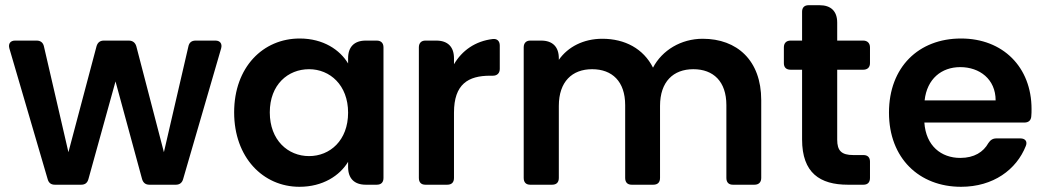

<svg xmlns="http://www.w3.org/2000/svg" viewBox="-20 -710 4020 738"><path d="M16 -524 163 -22C167 -7 176 0 191 0H292C307 0 316 -7 320 -22L424 -397L526 -22C530 -8 539 0 554 0H656C670 0 680 -7 684 -22L830 -524C835 -542 826 -554 808 -554H732C716 -554 707 -546 704 -531L610 -125L504 -532C500 -546 490 -554 475 -554H379C364 -554 355 -546 351 -532L243 -125L149 -531C146 -546 136 -554 121 -554H38C20 -554 11 -542 16 -524Z M1132 -562C991 -562 880 -452 880 -278C880 -105 991 8 1131 8C1221 8 1286 -35 1318 -88V-68C1318 -24 1342 0 1386 0H1428C1445 0 1454 -9 1454 -26V-528C1454 -544 1445 -554 1428 -554H1386C1342 -554 1318 -530 1318 -486V-466C1287 -518 1223 -562 1132 -562ZM1168 -444C1248 -444 1318 -383 1318 -277C1318 -170 1248 -110 1168 -110C1087 -110 1017 -171 1017 -278C1017 -385 1087 -444 1168 -444Z M1590 -528V-26C1590 -9 1599 0 1615 0H1699C1716 0 1725 -9 1725 -26V-277C1725 -387 1780 -419 1864 -419H1875C1891 -419 1901 -429 1901 -445V-535C1901 -552 1891 -562 1874 -560C1807 -552 1756 -516 1725 -463V-486C1725 -530 1701 -554 1657 -554H1615C1599 -554 1590 -544 1590 -528Z M1993 -528V-26C1993 -9 2002 0 2018 0H2102C2119 0 2128 -9 2128 -26V-303C2128 -396 2179 -444 2256 -444C2333 -444 2383 -397 2383 -306V-26C2383 -9 2392 0 2408 0H2491C2508 0 2517 -9 2517 -26V-303C2517 -396 2568 -444 2645 -444C2722 -444 2772 -397 2772 -306V-26C2772 -9 2781 0 2797 0H2880C2896 0 2906 -9 2906 -26V-325C2906 -478 2813 -561 2681 -561C2598 -561 2525 -517 2490 -450C2453 -523 2382 -561 2295 -561C2223 -561 2163 -530 2128 -480V-486C2128 -530 2104 -554 2060 -554H2018C2002 -554 1993 -544 1993 -528Z M3063 -665V-554H3019C3002 -554 2993 -544 2993 -528V-467C2993 -451 3002 -442 3019 -442H3063V-174C3063 -45 3132 0 3239 0H3299C3315 0 3324 -9 3324 -26V-89C3324 -105 3315 -114 3299 -114H3260C3214 -114 3198 -131 3198 -173V-442H3298C3314 -442 3324 -451 3324 -467V-528C3324 -544 3314 -554 3298 -554H3198V-623C3198 -667 3174 -690 3130 -690H3088C3072 -690 3063 -681 3063 -665Z M3807 -324H3534C3543 -407 3599 -452 3671 -452C3745 -452 3807 -406 3807 -324ZM3397 -277C3397 -102 3513 8 3674 8C3798 8 3887 -58 3923 -149C3930 -166 3921 -178 3902 -178H3810C3796 -178 3787 -172 3779 -160C3760 -126 3725 -103 3671 -103C3598 -103 3539 -149 3533 -239H3918C3933 -239 3943 -247 3944 -263C3945 -273 3945 -281 3945 -291C3945 -452 3835 -562 3674 -562C3511 -562 3397 -452 3397 -277Z"/></svg>

Font: Arvore Sans SemiBold
Style: Regular
Weight: 600
Designer: Jonny Pinhorn (Latin) Dan Schunck (customization for Arvore)
Version: Version 1.000;Glyphs 3.3 (3305)